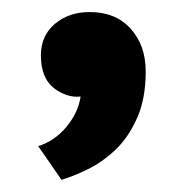

<svg xmlns="http://www.w3.org/2000/svg" viewBox="-20 -154 290 314"><path d="M46.9 -63.5Q46.9 -95.7 69.8 -115Q92.8 -134.3 126.5 -134.3Q169.4 -134.3 193.8 -106.9Q218.3 -79.6 218.3 -37.1Q218.3 7.3 204.3 38.8Q190.4 70.3 169.2 90.6Q147.9 110.8 124 122.6Q100.1 134.3 80.6 140.1L42.5 85Q69.3 76.7 88.6 53.5Q107.9 30.3 111.8 3.9Q89.4 6.3 68.1 -10Q46.9 -26.4 46.9 -63.5Z"/></svg>

Font: PT Astra Sans
Style: Bold
Weight: 700
Designer: A.Korolkova, I. Chaeva
Foundry: ParaType Ltd
Version: Version 1.001; ttfautohint (v1.6)